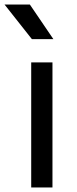

<svg xmlns="http://www.w3.org/2000/svg" viewBox="-48 -829 342 849"><path d="M0 0ZM90 -553H184V0H90ZM-28 -809H84L188 -656H93Z"/></svg>

Font: Biryani
Style: Regular
Weight: 400
Designer: Dan Reynolds and Mathieu Réguer
Foundry: Dan Reynolds and Mathieu Réguer
Version: Version 1.004; ttfautohint (v1.1) -l 5 -r 5 -G 72 -x 0 -D la